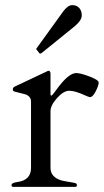

<svg xmlns="http://www.w3.org/2000/svg" viewBox="-20 -729 405 749"><path d="M331 -350Q325 -351 314 -356Q273 -375 250.5 -375Q228 -375 202.5 -346.5Q177 -318 177 -295V-74Q177 -38 220 -25Q238 -21 254.5 -18.5Q271 -16 275.5 -14Q280 -12 280 -6.5Q280 -1 275 0H30Q25 -1 25 -7Q25 -16 48 -19Q101 -26 101 -74V-333Q101 -353 79 -361Q69 -364 57.5 -366.5Q46 -369 39.5 -371Q33 -373 31.5 -374.5Q30 -376 30 -381.5Q30 -387 37 -391L162 -450Q167 -453 169 -453Q177 -453 177 -441V-362Q177 -356 180 -356Q184 -356 200 -379Q247 -444 277 -444Q294 -444 329.5 -430.5Q365 -417 365 -407Q365 -396 353.5 -373Q342 -350 331 -350ZM123 -535Q121 -537 121 -538Q121 -539 123 -541L227 -685Q245 -709 262 -709Q279 -709 289 -698Q299 -687 299 -668.5Q299 -650 272 -627L141 -521Q138 -520 136.5 -520Q135 -520 134 -521Z"/></svg>

Font: Cardo
Style: Regular
Weight: 400
Designer: David J. Perry
Foundry: David J. Perry
Version: Version 1.0451